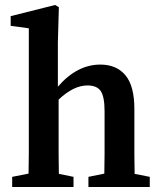

<svg xmlns="http://www.w3.org/2000/svg" viewBox="-20 -753 649 773"><path d="M29 0V-41L95 -54Q96 -91 96 -134.5Q96 -178 96 -210V-639L23 -649V-688L202 -733L217 -724L213 -583V-404Q290 -493 384 -493Q449 -493 485 -450Q521 -407 521 -314V-210Q521 -176 521 -133Q521 -90 522 -53L583 -41V0H336V-41L400 -54Q401 -91 401 -133.5Q401 -176 401 -210V-305Q401 -364 385.5 -386.5Q370 -409 332 -409Q276 -409 216 -352V-210Q216 -177 216 -134Q216 -91 217 -53L276 -41V0Z"/></svg>

Font: Source Serif Pro Semibold
Style: Regular
Weight: 600
Designer: Frank Grießhammer
Foundry: Adobe Systems Incorporated
Version: Version 3.000;hotconv 1.0.109;makeotfexe 2.5.65596